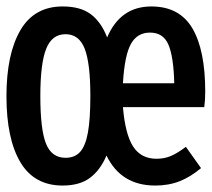

<svg xmlns="http://www.w3.org/2000/svg" viewBox="-24 -562 656 595"><path d="M612 -278Q612 -251 609 -230H357Q364 -146 388.5 -108Q413 -70 461 -70Q486 -70 506.5 -79Q527 -88 552 -107L599 -41Q567 -14 533 -0.5Q499 13 457 13Q351 13 306 -80Q287 -35 255 -11Q223 13 170 13Q82 13 39 -59.5Q-4 -132 -4 -264Q-4 -394 39 -468Q82 -542 170 -542Q226 -542 258 -517.5Q290 -493 308 -446Q349 -542 445 -542Q532 -542 572 -474.5Q612 -407 612 -278ZM357 -304H516Q514 -386 498 -423.5Q482 -461 441 -461Q401 -461 381.5 -425.5Q362 -390 357 -304ZM101 -264Q101 -161 118.5 -117Q136 -73 179 -73Q208 -73 224.5 -91.5Q241 -110 248.5 -151.5Q256 -193 256 -265Q256 -366 238.5 -411Q221 -456 179 -456Q137 -456 119 -410.5Q101 -365 101 -264Z"/></svg>

Font: Fira Mono Medium
Style: Regular
Weight: 500
Designer: Carrois Corporate & Edenspiekermann AG
Foundry: Carrois Corporate GbR & Edenspiekermann AG
Version: Version 3.206